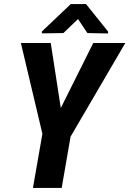

<svg xmlns="http://www.w3.org/2000/svg" viewBox="-20 -922 635 942"><path d="M229 -710.9 278.3 -392.1 437.5 -710.9H594.7L326.2 -251.5L282.7 0H141.6L188 -265.6L82.5 -710.9ZM401.9 -902.3 510.3 -767.1V-757.8L408.7 -759.8L362.8 -828.6L291 -759.8L185.5 -758.3V-767.6L327.1 -901.9Z"/></svg>

Font: Roboto Condensed
Style: Bold Italic
Weight: 700
Italic angle: -12°
Designer: Christian Robertson
Foundry: Google
Version: Version 3.0